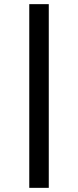

<svg xmlns="http://www.w3.org/2000/svg" viewBox="-20 -725 376 925"><path d="M121 180V-705H215V180Z"/></svg>

Font: Nunito Sans 7pt SemiExpanded Medium
Style: Regular
Weight: 500
Width: 6
Designer: Vernon Adams
Foundry: Vernon Adams
Version: Version 3.101;gftools[0.9.27]